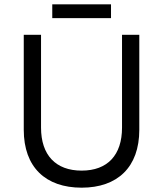

<svg xmlns="http://www.w3.org/2000/svg" viewBox="-20 -861 755 889"><path d="M222 -777H494V-841H222ZM358 8C524 8 625 -87 625 -260V-700H545V-270C545 -143 478 -71 358 -71C238 -71 170 -143 170 -270V-700H90V-260C90 -87 191 8 358 8Z"/></svg>

Font: Fixel Display Regular
Style: Regular
Weight: 400
Designer: AlfaBravo + MacPaw
Foundry: Kyrylo Tkachov, Marchela Mozhyna, Serhii Makarenko, Maria Weinstein, Zakhar Kryvoshyya
Version: Version 1.211